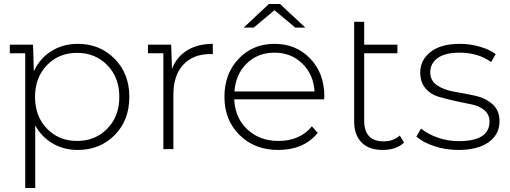

<svg xmlns="http://www.w3.org/2000/svg" viewBox="-20 -745 2549 959"><path d="M368 -526Q479 -526 552.5 -451.5Q626 -377 626 -261Q626 -144 552.5 -70Q479 4 368 4Q299 4 243 -28.5Q187 -61 156 -119V194H106V-479H29V-522H145L149 -389Q179 -454 237 -490Q295 -526 368 -526ZM214.5 -102.5Q274 -41 365 -41Q456 -41 516 -102.5Q576 -164 576 -261Q576 -358 516 -419.5Q456 -481 365 -481Q274 -481 214.5 -419.5Q155 -358 155 -261Q155 -164 214.5 -102.5Z M839 -401Q862 -461 915 -493.5Q968 -526 1043 -526V-475H1031Q944 -475 895 -421.5Q846 -368 846 -272V0H796V-479H719V-522H835Z M1351 -694 1247 -607H1197L1323 -725H1379L1505 -607H1455ZM1600 -263Q1600 -261 1599.5 -256.5Q1599 -252 1599 -249H1150Q1154 -156 1215.5 -98.5Q1277 -41 1371 -41Q1478 -41 1538 -114L1567 -81Q1497 4 1370 4Q1252 4 1176.5 -70.5Q1101 -145 1101 -261Q1101 -377 1172 -451.5Q1243 -526 1351 -526Q1459 -526 1529.5 -452.5Q1600 -379 1600 -263ZM1151 -288H1551Q1546 -373 1490 -427.5Q1434 -482 1351 -482Q1268 -482 1212.5 -428Q1157 -374 1151 -288Z M1977 -68 1998 -33Q1960 4 1891 4Q1823 4 1786 -33.5Q1749 -71 1749 -138V-636H1799V-522H1965V-479H1799V-143Q1799 -39 1896 -39Q1945 -39 1977 -68Z M2269 4Q2206 4 2149 -15Q2092 -34 2060 -63L2083 -103Q2115 -76 2165.5 -58Q2216 -40 2271 -40Q2425 -40 2425 -138Q2425 -173 2399.5 -194.5Q2374 -216 2335.5 -223.5Q2297 -231 2252 -241Q2207 -251 2168.5 -262.5Q2130 -274 2104.5 -304.5Q2079 -335 2079 -383Q2079 -445 2130.5 -485.5Q2182 -526 2277 -526Q2327 -526 2376 -512Q2425 -498 2456 -475L2433 -435Q2368 -482 2276 -482Q2203 -482 2166 -455Q2129 -428 2129 -384Q2129 -341 2164.5 -318Q2200 -295 2251 -286.5Q2302 -278 2353 -267Q2404 -256 2439.5 -225Q2475 -194 2475 -139Q2475 -74 2421 -35Q2367 4 2269 4Z"/></svg>

Font: mBank Light
Style: Regular
Weight: 300
Designer: Julieta Ulanovsky
Foundry: Julieta Ulanovsky
Version: Version 7.200;PS 007.200;hotconv 1.0.88;makeotf.lib2.5.64775